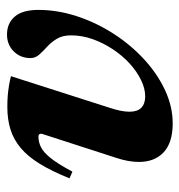

<svg xmlns="http://www.w3.org/2000/svg" viewBox="-2 -510 525 562"><g transform="rotate(-90 261.0 -229.5)"><path d="M512.5 -380Q512.5 -324 494 -267.5Q475.5 -211 443 -160.5Q410.5 -110 368.2 -71Q326 -32 277.8 -9.5Q229.5 13 180 13Q124.5 13 96 -13.2Q67.5 -39.5 67.5 -86Q67.5 -116.5 79.5 -152.5L150 -370.5Q150.5 -375 148.5 -377.5Q146.5 -380 142 -380Q125.5 -380 110.5 -372.5Q95.5 -365 78.5 -343.8Q61.5 -322.5 39 -280.5L19.5 -289Q40.5 -341 62 -376Q83.5 -411 108.2 -431.8Q133 -452.5 162.5 -461.8Q192 -471 228 -471Q247 -471 262 -469.8Q277 -468.5 290.8 -466.2Q304.5 -464 318.5 -460.5L225.5 -170Q220 -153 217.2 -139Q214.5 -125 214.5 -113.5Q214.5 -90 226.2 -78.8Q238 -67.5 259.5 -67.5Q282.5 -67.5 307.5 -79.8Q332.5 -92 355.8 -113.2Q379 -134.5 397.5 -162.5Q416 -190.5 427 -221.5Q438 -252.5 438 -284.5Q438 -309.5 428 -326Q418 -342.5 404.8 -354.5Q391.5 -366.5 381.5 -377.8Q371.5 -389 371.5 -403.5Q371.5 -432.5 391 -452.2Q410.5 -472 440.5 -472Q473.5 -472 493 -449.2Q512.5 -426.5 512.5 -380Z"/></g></svg>

Font: Newsreader 36pt
Style: Bold Italic
Weight: 700
Italic angle: -17°
Designer: Hugues Gentile
Foundry: Production Type
Version: Version 1.003